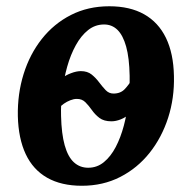

<svg xmlns="http://www.w3.org/2000/svg" viewBox="-20 -589 621 622"><path d="M245.2 12.8Q178.6 12.8 132.8 -13.2Q87 -39.3 63.3 -89.7Q39.6 -140.2 37.8 -212.6Q36.4 -284.6 56.4 -348.9Q76.4 -413.2 115.3 -462.6Q154.3 -512.1 209.7 -540.4Q265.1 -568.7 334 -568.7Q400.9 -568.7 447 -542.7Q493.1 -516.7 517.6 -466.3Q542.1 -415.8 543.5 -342.8Q545.3 -271.6 524.7 -207.5Q504 -143.4 464.6 -93.8Q425.1 -44.2 369.4 -15.7Q313.8 12.8 245.2 12.8ZM265.7 -45.6Q294.5 -45.6 316.6 -63.8Q338.8 -82 354.9 -112.7Q370.9 -143.3 381.2 -182Q391.4 -220.7 396 -262.4Q400.7 -304 400 -343.5Q398.9 -401.5 388.7 -438.1Q378.5 -474.6 360.6 -492.2Q342.7 -509.7 317.3 -509.7Q288.3 -509.7 265.5 -491.6Q242.6 -473.4 225.6 -442.5Q208.6 -411.7 197.7 -373.1Q186.9 -334.5 181.8 -293.3Q176.7 -252.1 177.8 -213.2Q179.2 -155.5 189.6 -118.3Q200 -81.1 219.2 -63.4Q238.5 -45.6 265.7 -45.6ZM341 -196Q316.7 -196 302.2 -206.9Q287.8 -217.9 277.7 -232.4Q267.6 -246.8 256.6 -257.8Q245.7 -268.8 228.5 -268.6Q218.9 -268.6 207.8 -264.2Q196.7 -259.9 187.1 -253.2Q177.5 -246.6 171.2 -238.6L181 -335.7Q192.1 -345.1 209.9 -351.8Q227.6 -358.6 242 -358.6Q263.2 -358.6 276.9 -347.6Q290.6 -336.5 301.2 -322.2Q311.9 -308 322.4 -296.9Q333 -285.9 347.7 -285.9Q370.8 -285.9 384.6 -300.8Q398.5 -315.8 407.3 -331.8L398.5 -219.6Q387.2 -208.7 371.2 -202.3Q355.3 -196 341 -196Z"/></svg>

Font: Merriweather Light
Style: Italic
Weight: 300
Italic angle: -7.8°
Designer: Eben Sorkin
Foundry: Eben Sorkin
Version: Version 2.101